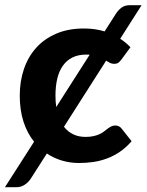

<svg xmlns="http://www.w3.org/2000/svg" viewBox="-48 -636 580 758"><path d="M86.5 -76.5Q59.5 -110 44.8 -155.5Q30 -201 30 -258.5Q30 -315 46.5 -363.5Q63 -412 95 -447.5Q127 -483 174.2 -503.2Q221.5 -523.5 283.5 -523.5Q327.5 -523.5 365 -512L410 -582.5Q420 -597.5 432.8 -606.5Q445.5 -615.5 464.5 -615.5H511L426.5 -483Q449 -468.5 467 -449.5L431 -400.5Q425 -392.5 419 -388.2Q413 -384 402 -384Q394 -384 386.8 -387.5Q379.5 -391 371 -396.5L204.5 -135.5Q236 -95.5 289.5 -95.5Q308.5 -95.5 322.2 -98.8Q336 -102 346.2 -107Q356.5 -112 364 -118Q371.5 -124 378.2 -129Q385 -134 391.8 -137.2Q398.5 -140.5 407 -140.5Q423 -140.5 432 -128.5L471.5 -78.5Q449.5 -53 424.5 -36.2Q399.5 -19.5 372.8 -9.8Q346 0 318.5 3.8Q291 7.5 264 7.5Q229 7.5 196.8 -2Q164.5 -11.5 137 -30L73 70Q63 85 48.5 94Q34 103 18.5 103H-28.5ZM171 -258.5Q171 -234.5 174 -213.5L306 -420Q302.5 -420.5 299.2 -420.5Q296 -420.5 292 -420.5Q261 -420.5 238.2 -409.2Q215.5 -398 200.5 -377Q185.5 -356 178.2 -326Q171 -296 171 -258.5Z"/></svg>

Font: Lato Heavy
Style: Regular
Weight: 800
Designer: Lukasz Dziedzic
Foundry: tyPoland Lukasz Dziedzic
Version: Version 2.007; 2014-02-27